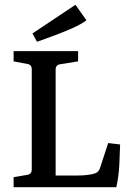

<svg xmlns="http://www.w3.org/2000/svg" viewBox="-20 -784 543 804"><path d="M433 -185 483 -179Q482 -138 479.5 -91Q477 -44 467 0H37V-42L95 -52Q113 -55 113 -74V-494Q113 -513 95 -516L37 -527V-570H307V-527L232 -515Q213 -512 213 -493V-49H303Q328 -49 347 -51.5Q366 -54 378 -58Q394 -64 399 -81ZM135 -609 116 -644 296 -764 342 -699Q319 -682 283 -666Q247 -650 208 -635.5Q169 -621 135 -609Z"/></svg>

Font: Yrsa Medium
Style: Regular
Weight: 500
Designer: Anna Giedrys (Yrsa+Rasa design), David Brezina (Yrsa art-direction, Rasa art-direction, design)
Foundry: Rosetta Type Foundry
Version: Version 2.004